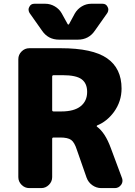

<svg xmlns="http://www.w3.org/2000/svg" viewBox="-20 -1008 709 1008"><path d="M261.7 -286.1Q253.9 -286.1 253.9 -279.3V-78.1Q253.9 -54.7 236.8 -37.6Q219.7 -20.5 196.3 -20.5H133.8Q110.4 -20.5 93.3 -37.6Q76.2 -54.7 76.2 -78.1V-697.3Q76.2 -720.7 93.3 -737.8Q110.4 -754.9 133.8 -754.9H298.8Q465.8 -754.9 542 -702.1Q618.2 -649.4 618.2 -543Q618.2 -475.6 578.1 -419.9Q541 -370.1 490.2 -349.6Q488.3 -348.6 487.8 -346.2Q487.3 -343.8 489.3 -342.8Q532.2 -311.5 561.5 -231.4L620.1 -74.2Q623 -67.4 623 -59.6Q623 -47.9 616.2 -38.1Q603.5 -20.5 583 -20.5H511.7Q486.3 -20.5 464.8 -35.6Q443.4 -50.8 434.6 -75.2L383.8 -220.7Q371.1 -260.7 353.5 -273.4Q335.9 -286.1 295.9 -286.1ZM308.6 -613.3H261.7Q253.9 -613.3 253.9 -605.5V-429.7Q253.9 -422.9 261.7 -422.9H301.8Q369.1 -422.9 403.3 -450.2Q437.5 -477.5 437.5 -525.4Q437.5 -570.3 408.7 -591.8Q379.9 -613.3 308.6 -613.3ZM335 -881.8Q336.9 -878.9 338.9 -878.9Q340.8 -878.9 342.8 -881.8L373 -937.5Q386.7 -960.9 409.7 -974.6Q432.6 -988.3 459 -988.3H518.6Q537.1 -988.3 544.9 -971.7Q548.8 -964.8 548.8 -958Q548.8 -949.2 543.9 -940.4L478.5 -847.7Q446.3 -799.8 388.7 -799.8H290Q232.4 -799.8 200.2 -847.7L134.8 -940.4Q129.9 -949.2 129.9 -958Q129.9 -964.8 133.8 -971.7Q141.6 -988.3 160.2 -988.3H217.8Q244.1 -988.3 267.6 -974.6Q291 -960.9 303.7 -938.5Z"/></svg>

Font: Gen Jyuu Gothic Heavy
Style: Bold
Weight: 900
Designer: [Source Han Sans]
Ryoko NISHIZUKA  (kana & ideographs); Paul D. Hunt (Latin, Greek & Cyrillic); Wenlong ZHANG  (bopomofo
Version: Version 1.002.20150607